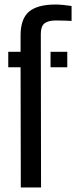

<svg xmlns="http://www.w3.org/2000/svg" viewBox="-20 -829 336 849"><path d="M16.5 -531.5V-600H71V-672.5Q71 -745.5 108 -777.2Q145 -809 226 -809Q241 -809 260.8 -807Q280.5 -805 296.5 -802.5V-736.5Q281.5 -737 264 -737.8Q246.5 -738.5 227 -738.5Q193.5 -738.5 177 -725.8Q160.5 -713 160.5 -679L161.5 0H72L71 -531.5ZM203.5 -531.5V-600H277.5V-531.5Z"/></svg>

Font: Big Shoulders Stencil Text Medium
Style: Regular
Weight: 500
Designer: Patric King
Foundry: XO Type Co
Version: Version 1.000